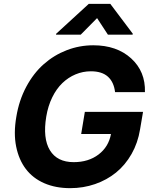

<svg xmlns="http://www.w3.org/2000/svg" viewBox="-20 -974 801 1004"><path d="M581.7 -492.2Q575.6 -544.7 544.4 -573Q513.1 -601.2 455.3 -601.2Q413.4 -601.2 375.2 -585.2Q337 -569.2 306.1 -539.6Q275.2 -509.9 253.2 -465Q231.2 -420.1 221.9 -364.3Q203.1 -250.7 240.9 -188.4Q278.8 -126.1 365.4 -126.1Q442.5 -126.1 495.2 -166Q547.9 -206 560.4 -273.4H404.5L423.7 -389.2H728L712.4 -297.6Q701 -226.9 668 -168.9Q634.9 -110.8 586.8 -71.7Q538.7 -32.7 477.1 -11.4Q415.5 9.9 346.9 9.9Q270.6 9.9 211.3 -16Q152 -41.9 115.2 -90.2Q78.5 -138.5 64.5 -207.6Q50.4 -276.6 65.3 -362.9Q79.5 -449.6 117.5 -520.6Q155.5 -591.6 209.2 -638.8Q262.8 -686.1 329.2 -711.6Q395.6 -737.2 467.7 -737.2Q590.6 -737.2 665.8 -668.7Q741.1 -600.1 737.9 -492.2ZM402 -792.6H272.7L273.8 -797.6L444.2 -953.8H556.8L674.4 -797.6L673.3 -792.6H544.4L487.6 -879.3Z"/></svg>

Font: Karasuma Gothic
Style: Bold Italic
Weight: 700
Italic angle: 9.39998°
Designer: Rasmus Andersson / Ryoko Nishizuka
Foundry: Genbu
Version: Version 1.00